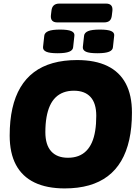

<svg xmlns="http://www.w3.org/2000/svg" viewBox="-20 -1043 771 1071"><path d="M341 8Q241 8 172.5 -25Q104 -58 69 -123.5Q34 -189 34 -287Q34 -371 49 -438Q64 -505 94 -555.5Q124 -606 169 -640Q214 -674 274.5 -691Q335 -708 410 -708Q511 -708 579 -675Q647 -642 681.5 -577Q716 -512 716 -415Q716 -331 701 -263.5Q686 -196 656 -145Q626 -94 581 -60Q536 -26 476 -9Q416 8 341 8ZM359 -163Q391 -163 416.5 -172.5Q442 -182 461 -201Q480 -220 492.5 -248Q505 -276 511 -313.5Q517 -351 517 -397Q517 -467 485 -502Q453 -537 392 -537Q360 -537 334.5 -527.5Q309 -518 290 -499.5Q271 -481 258.5 -453.5Q246 -426 239.5 -389Q233 -352 233 -306Q233 -235 265.5 -199Q298 -163 359 -163ZM523 -746Q478 -746 459.5 -754.5Q441 -763 442 -780L449 -844Q451 -861 471.5 -869.5Q492 -878 537 -878Q582 -878 600.5 -869.5Q619 -861 617 -844L610 -780Q609 -763 588.5 -754.5Q568 -746 523 -746ZM301 -746Q257 -746 238 -754.5Q219 -763 220 -780L227 -844Q229 -861 250 -869.5Q271 -878 315 -878Q359 -878 378 -869.5Q397 -861 395 -844L388 -780Q387 -763 366 -754.5Q345 -746 301 -746ZM300 -918Q260 -918 264 -958L267 -983Q271 -1023 311 -1023H571Q611 -1023 607 -983L604 -958Q602 -937 591.5 -927.5Q581 -918 560 -918Z"/></svg>

Font: Asap Black
Style: Italic
Weight: 900
Italic angle: -6°
Designer: Pablo Cosgaya
Foundry: Omnibus-Type
Version: Version 3.001